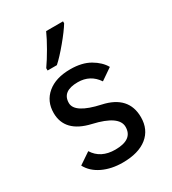

<svg xmlns="http://www.w3.org/2000/svg" viewBox="-186 -855 872 971"><g transform="rotate(-30 249.5 -370.0)"><path d="M242.2 15.1Q176.8 15.1 126 -9Q75.2 -33.2 51.8 -77.1L119.1 -122.6Q157.7 -60.5 242.2 -60.5Q344.2 -60.5 344.2 -134.8Q344.2 -200.2 204.1 -232.2Q64 -264.2 64 -377Q64 -444.8 112.8 -485.8Q161.6 -526.9 247.1 -526.9Q314.9 -526.9 360.4 -500.5Q405.8 -474.1 426.8 -437L359.9 -391.1Q319.8 -451.2 247.1 -451.2Q155.8 -451.2 155.8 -382.3Q155.8 -323.2 295.9 -292.7Q436 -262.2 436 -138.2Q436 -66.4 385.3 -25.6Q334.5 15.1 242.2 15.1ZM199.2 -578.6H145V-592.3Q168.5 -625.5 195.6 -672.6Q222.7 -719.7 238.3 -754.9H336.9V-743.7Q315.4 -708.5 272.9 -657.5Q230.5 -606.4 199.2 -578.6Z"/></g></svg>

Font: Cadman
Style: Regular
Weight: 400
Designer: Paul James MIller
Foundry: High-Logic / Made with FontCreator
Version: Version 2.114;March 28, 2021;FontCreator 13.0.0.2683 64-bit